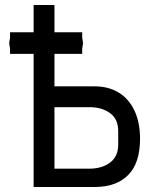

<svg xmlns="http://www.w3.org/2000/svg" viewBox="-20 -745 640 765"><path d="M114 -530.5H20V-551L16.5 -573.5L20 -595V-616.5H114V-725H197V-616.5H307.5V-595L311 -573.5L307.5 -551V-530.5H197V-401H357Q412 -401 452.8 -376.2Q493.5 -351.5 515.8 -304.2Q538 -257 538 -192Q538 -95.5 490.8 -47.8Q443.5 0 358 0H114ZM451 -169V-223Q451 -270.5 418.5 -294.2Q386 -318 337 -318H197V-73H337Q386 -73 418.5 -97.2Q451 -121.5 451 -169Z"/></svg>

Font: JuliaMono
Style: Regular
Weight: 400
Monospace: yes
Designer: cormullion
Foundry: corm
Version: Version 0.055; ttfautohint (v1.8.4)